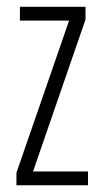

<svg xmlns="http://www.w3.org/2000/svg" viewBox="-20 -550 304 570"><path d="M241.2 -41V0H28.8V-37.1L185.1 -488.8H39.1V-529.8H233.9V-492.2L78.1 -41Z"/></svg>

Font: Open Sans Hebrew Condensed Light
Style: Regular
Weight: 300
Width: 3
Foundry: Ascender Corporation, Yanek Iontef
Version: Version 2.001;PS 002.001;hotconv 1.0.70;makeotf.lib2.5.58329